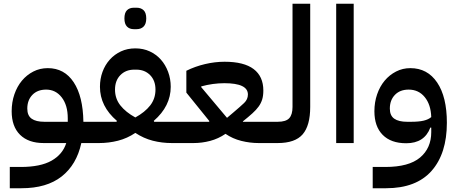

<svg xmlns="http://www.w3.org/2000/svg" viewBox="-20 -760 2435 1020"><path d="M32 127H90Q195 127 254 93.5Q313 60 332 0H212Q131 0 86.5 -44Q42 -88 42 -169Q42 -217 56.5 -259Q71 -301 96.5 -331.5Q122 -362 157 -380Q192 -398 234 -398Q322 -398 371.5 -323Q421 -248 423 -113H470V-24L446 0H412Q387 115 307.5 177.5Q228 240 94 240H32ZM125 -183Q125 -146 148 -129.5Q171 -113 216 -113H340V-132Q340 -201 308 -242.5Q276 -284 225 -284Q179 -284 152 -256Q125 -228 125 -183Z M446 -89 470 -113H599L601 -118Q511 -195 511 -299Q511 -341 524.5 -378Q538 -415 563 -443Q588 -471 622.5 -487Q657 -503 699 -503Q741 -503 775.5 -487Q810 -471 834.5 -443.5Q859 -416 873 -378.5Q887 -341 887 -299Q887 -196 797 -118L799 -113H929V-24L905 0H893Q840 0 791.5 -12.5Q743 -25 699 -54Q656 -25 607 -12.5Q558 0 506 0H446ZM699 -136Q750 -164 778 -200Q806 -236 806 -284Q806 -332 777.5 -361Q749 -390 704 -390H693Q648 -390 619.5 -361Q591 -332 591 -284Q591 -236 619.5 -200Q648 -164 699 -136ZM691 -605Q668 -605 654.5 -619Q641 -633 641 -662Q641 -692 654.5 -705.5Q668 -719 691 -719H706Q729 -719 743 -705.5Q757 -692 757 -662Q757 -633 743 -619Q729 -605 706 -605Z M905 -89 929 -113H1091L1092 -117L970 -268V-384Q1016 -407 1069 -419.5Q1122 -432 1173 -432Q1276 -432 1327.5 -393Q1379 -354 1379 -279Q1379 -252 1373 -232Q1367 -212 1354 -194Q1341 -176 1320.5 -157.5Q1300 -139 1270 -115L1271 -113H1420V-24L1396 0H1354Q1308 0 1262 -11.5Q1216 -23 1178 -49Q1140 -23 1096.5 -11.5Q1053 0 1008 0H905ZM1049 -297 1186 -134 1218 -161Q1257 -194 1277 -213Q1297 -232 1297 -258Q1297 -318 1172 -318Q1111 -318 1049 -301Z M1396 -89 1420 -113H1455Q1499 -113 1516.5 -132Q1534 -151 1534 -192V-740H1628V-192Q1628 -93 1588 -46.5Q1548 0 1455 0H1396Z M1766 -740H1859V0H1766Z M1960 127H2027Q2152 127 2211.5 77Q2271 27 2271 -58V-82H2266Q2235 1 2138 1Q2057 1 2013 -43.5Q1969 -88 1969 -169Q1969 -217 1983.5 -259Q1998 -301 2023.5 -331.5Q2049 -362 2084 -380Q2119 -398 2160 -398Q2251 -398 2302.5 -321.5Q2354 -245 2354 -108Q2354 56 2272.5 148Q2191 240 2031 240H1960ZM2163 -113Q2205 -113 2230.5 -119Q2256 -125 2271 -138Q2269 -204 2236.5 -244Q2204 -284 2151 -284Q2105 -284 2078 -256Q2051 -228 2051 -183Q2051 -146 2074.5 -129.5Q2098 -113 2143 -113Z"/></svg>

Font: IBM Plex Arabic Medium
Style: Regular
Weight: 500
Designer: Mike Abbink, Paul van der Laan, Pieter van Rosmalen, Wael Morcos, Khajak Apelian
Foundry: Bold Monday
Version: Version 1.0